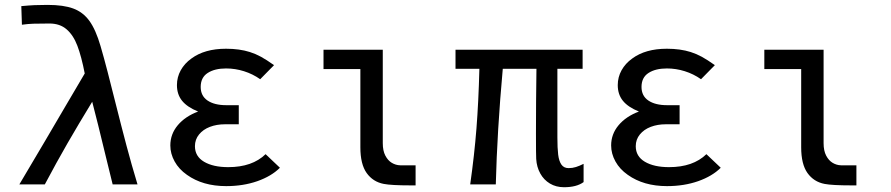

<svg xmlns="http://www.w3.org/2000/svg" viewBox="-20 -753 3640 784"><path d="M246.5 -318 326 -453Q312.5 -522.5 296 -566Q279.5 -609.5 252 -633.2Q224.5 -657 182 -657Q138.5 -657 116.2 -656.2Q94 -655.5 69.5 -652L67 -728Q99.5 -731 121.2 -732Q143 -733 174 -733Q239.5 -733 279.2 -718.2Q319 -703.5 345 -667.8Q371 -632 390.5 -565Q404 -519 419.5 -459.2Q435 -399.5 449.5 -341Q476.5 -233.5 496.8 -157.2Q517 -81 541.5 0H440L413.5 -108Q377.5 -258 356.5 -337.5Q299.5 -244 255.2 -167.2Q211 -90.5 163 0H59Q176 -197 246.5 -318Z M743.5 -39Q710.5 -62 693 -93.8Q675.5 -125.5 675.5 -159Q675.5 -205.5 706 -241.8Q736.5 -278 789 -297.5Q744.5 -315.5 723.5 -341.5Q702.5 -367.5 702.5 -405.5Q702.5 -438 718 -466Q733.5 -494 761.5 -514Q815.5 -554 903 -554Q958 -554 1000.5 -540.5Q1024 -533 1046 -521Q1068 -509 1099 -487L1042.5 -429.5Q1012 -451 976.2 -462.2Q940.5 -473.5 903 -473.5Q856.5 -473.5 828 -455Q799.5 -436.5 799.5 -398Q799.5 -361.5 827.5 -342.5Q855.5 -323.5 904 -323.5H955V-245.5H898Q865 -245.5 837.2 -235Q809.5 -224.5 792.8 -204Q776 -183.5 776 -156Q776 -114.5 813.2 -92.5Q850.5 -70.5 912 -70.5Q1010 -70.5 1064.5 -123.5L1123 -68Q1088.5 -33.5 1030.8 -13.2Q973 7 903.5 7Q808 7 743.5 -39Z M1451.5 -151.5V-471H1301V-550H1543V-168.5Q1543 -137.5 1553.5 -117.5Q1564 -97.5 1580 -88Q1596 -78.5 1614 -78H1677V4H1656.5Q1578.5 4 1547 -2Q1503 -10.5 1477.2 -46.5Q1451.5 -82.5 1451.5 -151.5Z M2169.5 -104Q2168.5 -118 2168.5 -209Q2168.5 -332 2170.5 -472H2033Q2010 -217.5 2004.5 0H1900Q1917 -120 1925.5 -228.2Q1934 -336.5 1937.5 -472H1840V-550H2359V-472H2256V-192Q2256 -148 2259.2 -121.5Q2262.5 -95 2272.5 -80.8Q2282.5 -66.5 2302 -66.5Q2317.5 -66.5 2331.8 -71Q2346 -75.5 2363 -84V-9.5Q2334.5 11.5 2283 11.5Q2250.5 11.5 2225.5 -3.5Q2200.5 -18.5 2186 -44.8Q2171.5 -71 2169.5 -104Z M2543.5 -39Q2510.5 -62 2493 -93.8Q2475.5 -125.5 2475.5 -159Q2475.5 -205.5 2506 -241.8Q2536.5 -278 2589 -297.5Q2544.5 -315.5 2523.5 -341.5Q2502.5 -367.5 2502.5 -405.5Q2502.5 -438 2518 -466Q2533.5 -494 2561.5 -514Q2615.5 -554 2703 -554Q2758 -554 2800.5 -540.5Q2824 -533 2846 -521Q2868 -509 2899 -487L2842.5 -429.5Q2812 -451 2776.2 -462.2Q2740.5 -473.5 2703 -473.5Q2656.5 -473.5 2628 -455Q2599.5 -436.5 2599.5 -398Q2599.5 -361.5 2627.5 -342.5Q2655.5 -323.5 2704 -323.5H2755V-245.5H2698Q2665 -245.5 2637.2 -235Q2609.5 -224.5 2592.8 -204Q2576 -183.5 2576 -156Q2576 -114.5 2613.2 -92.5Q2650.5 -70.5 2712 -70.5Q2810 -70.5 2864.5 -123.5L2923 -68Q2888.5 -33.5 2830.8 -13.2Q2773 7 2703.5 7Q2608 7 2543.5 -39Z M3251.5 -151.5V-471H3101V-550H3343V-168.5Q3343 -137.5 3353.5 -117.5Q3364 -97.5 3380 -88Q3396 -78.5 3414 -78H3477V4H3456.5Q3378.5 4 3347 -2Q3303 -10.5 3277.2 -46.5Q3251.5 -82.5 3251.5 -151.5Z"/></svg>

Font: JuliaMono Medium
Style: Regular
Weight: 500
Monospace: yes
Designer: cormullion
Foundry: corm
Version: Version 0.054; ttfautohint (v1.8.4)